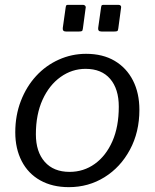

<svg xmlns="http://www.w3.org/2000/svg" viewBox="-20 -762 639 792"><path d="M264 10Q196 10 146 -18Q96 -46 69.5 -97.5Q43 -149 43 -216Q43 -286 66 -345.5Q89 -405 129 -448.5Q169 -492 222.5 -516Q276 -540 335 -540Q404 -540 453 -511Q502 -482 528.5 -430Q555 -378 555 -309Q555 -217 516 -144.5Q477 -72 411 -31Q345 10 264 10ZM267 -53Q325 -53 371 -86Q417 -119 443.5 -179Q470 -239 470 -322Q470 -395 434.5 -436.5Q399 -478 333 -478Q277 -478 230 -444.5Q183 -411 155.5 -350.5Q128 -290 128 -208Q128 -136 164.5 -94.5Q201 -53 267 -53ZM333 -727 322 -645Q321 -636 318 -634Q315 -632 305 -632H252Q244 -632 241 -636Q238 -640 239 -647L251 -732Q252 -739 254 -740.5Q256 -742 261 -742H323Q328 -742 331.5 -738Q335 -734 333 -727ZM479 -727 468 -645Q467 -636 464 -634Q461 -632 451 -632H399Q390 -632 387 -636Q384 -640 385 -647L397 -732Q398 -739 400 -740.5Q402 -742 408 -742H469Q475 -742 478 -738Q481 -734 479 -727Z"/></svg>

Font: Libre Franklin
Style: Italic
Weight: 400
Italic angle: -8°
Designer: Pablo Impallari, Rodrigo Fuenzalida, Nhung Nguyen
Foundry: Impallari Type
Version: Version 3.000